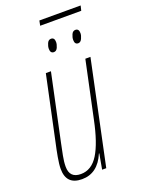

<svg xmlns="http://www.w3.org/2000/svg" viewBox="-148 -841 679 918"><g transform="rotate(-20 191.5 -381.5)"><path d="M106 10Q186 10 223 -78H225L211 0H232L343 -526H317L256 -239Q233 -127 198.5 -71Q164 -15 109 -15Q52 -15 52 -73Q52 -98 58 -128Q64 -158 70 -187L142 -526H116L46 -197Q39 -166 32.5 -130Q26 -94 26 -71Q26 10 106 10ZM168 -748H377L383 -773H173ZM311 -607Q323 -607 330 -622Q337 -637 337 -649Q337 -672 319 -672Q306 -672 299.5 -657.5Q293 -643 293 -630Q293 -607 311 -607ZM187 -607Q200 -607 206.5 -622Q213 -637 213 -649Q213 -672 195 -672Q182 -672 175.5 -657.5Q169 -643 169 -630Q169 -607 187 -607Z"/></g></svg>

Font: Noto Sans Display Condensed Thin
Style: Italic
Weight: 250
Width: 3
Italic angle: -12°
Designer: Monotype Design Team
Foundry: Monotype Imaging Inc.
Version: Version 1.900